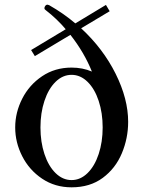

<svg xmlns="http://www.w3.org/2000/svg" viewBox="-20 -788 618 821"><path d="M327 -667Q421 -580 474.5 -472.5Q528 -365 528 -267Q528 -197 501 -132.5Q474 -68 419.5 -27.5Q365 13 286 13Q215 13 160 -24Q105 -61 75 -120Q45 -179 45 -243Q45 -307 75 -366Q105 -425 160 -462Q215 -499 286 -499Q333 -499 373 -482Q340 -564 281 -639L129 -548L113 -574L261 -663Q224 -707 175 -745Q170 -748 170 -753Q170 -758 173 -762Q177 -768 183 -768Q184 -768 190 -766Q253 -730 302 -688L433 -767L449 -740ZM419 -243Q419 -305 402 -356.5Q385 -408 354.5 -438Q324 -468 286 -468Q248 -468 217.5 -438Q187 -408 170 -356.5Q153 -305 153 -243Q153 -181 170 -129.5Q187 -78 217.5 -48Q248 -18 286 -18Q324 -18 354.5 -48Q385 -78 402 -129.5Q419 -181 419 -243Z"/></svg>

Font: Shippori Mincho SemiBold
Style: Regular
Weight: 600
Designer: FONTDASU
Foundry: FONTDASU / Google Inc. / but / Adobe
Version: Version 3.110; ttfautohint (v1.8.3)